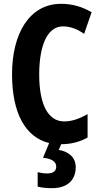

<svg xmlns="http://www.w3.org/2000/svg" viewBox="-20 -744 523 1004"><path d="M376 130C376 82 343 49 287 40L300 10C349 10 397 -1 438 -25V-147C399 -126 360 -109 316 -109C232 -109 185 -196 185 -355C185 -500 225 -606 309 -606C350 -606 385 -591 420 -567L459 -680C408 -710 356 -724 299 -724C135 -724 43 -570 43 -356C43 -152 113 -26 237 4L205 81C248 85 274 100 274 127C274 150 259 163 227 163C212 163 195 161 177 156V232C197 237 222 240 252 240C331 240 376 199 376 130Z"/></svg>

Font: Noto Sans Georgian ExtraCondensed Bold
Style: Regular
Weight: 700
Width: 2
Designer: Monotype Design Team, Akaki Razmadze
Foundry: Google LLC
Version: Version 2.005